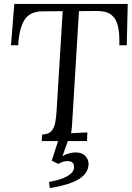

<svg xmlns="http://www.w3.org/2000/svg" viewBox="-20 -720 676 980"><path d="M632 -700 627 -489H589Q591 -548 582 -587Q573 -626 546.5 -645.5Q520 -665 468 -664L383 -663L350 -119Q349 -92 347 -72.5Q345 -53 343 -40Q357 -41 371 -41.5Q385 -42 398.5 -43Q412 -44 426 -44L424 0H193L195 -33Q228 -35 242.5 -51Q257 -67 262 -94.5Q267 -122 269 -156L300 -663L197 -662Q134 -662 106 -620Q78 -578 73 -489H36L53 -700ZM234 240 230 209Q256 204 279 197.5Q302 191 319.5 181.5Q337 172 347.5 160Q358 148 358 133Q358 112 344 106Q330 100 311.5 103.5Q293 107 278 117L244 100L279 -8H329L299 77Q313 68 331 63Q349 58 366 58Q399 58 416.5 77Q434 96 432 123Q429 153 408 174Q387 195 356 208Q325 221 292.5 228.5Q260 236 234 240Z"/></svg>

Font: Lora Italic
Style: Italic
Weight: 400
Italic angle: -3°
Designer: Olga Karpushina, Alexei Vanyashin (Cyrillic)
Foundry: Cyreal
Version: Version 2.210; ttfautohint (v1.8.1.43-b0c9)